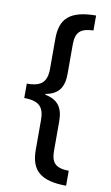

<svg xmlns="http://www.w3.org/2000/svg" viewBox="-96 -765 563 973"><g transform="rotate(10 185.0 -278.0)"><path d="M317 160V83C247 82 226 56 226 -5V-155C226 -222 202 -263 133 -276V-280C200 -292 226 -331 226 -400V-551C226 -616 253 -637 317 -639V-716C181 -715 134 -667 134 -564V-410C134 -340 104 -315 31 -315V-241C111 -241 134 -209 134 -146V7C134 116 188 159 317 160Z"/></g></svg>

Font: Noto Sans Bengali ExtraCondensed Medium
Style: Regular
Weight: 500
Width: 2
Designer: Joana Ranito - Universal Thirst; Jelle Bosma - Monotype Design Team
Foundry: Universal Thirst ehf.
Version: Version 3.000